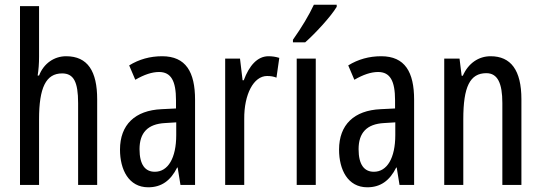

<svg xmlns="http://www.w3.org/2000/svg" viewBox="-20 -786 2299 816"><path d="M146 -545V-760H65V0H146V-279C146 -413 175 -474 244 -474C293 -474 312 -438 312 -348V0H393V-364C393 -483 353 -547 261 -547C211 -547 166 -517 146 -465H140C144 -489 146 -516 146 -545Z M669 -547C618 -547 571 -534 529 -508L555 -447C593 -469 626 -480 656 -480C707 -480 728 -442 728 -360V-325L667 -322C554 -317 490 -256 490 -150C490 -65 527 10 610 10C666 10 705 -18 733 -74H735L747 0H809V-362C809 -480 770 -547 669 -547ZM681 -263 729 -266V-212C729 -114 694 -56 638 -56C597 -56 573 -86 573 -152C573 -222 608 -259 681 -263Z M1121 -547C1074 -547 1039 -507 1016 -445H1011L1000 -537H937V0H1018V-280C1017 -385 1058 -463 1115 -463C1130 -463 1143 -461 1155 -456L1167 -540C1151 -545 1136 -547 1121 -547Z M1411 -757V-766H1314C1293 -721 1263 -671 1225 -617V-606H1277C1318 -642 1386 -715 1411 -757ZM1322 0V-537H1241V0Z M1600 -547C1549 -547 1502 -534 1460 -508L1486 -447C1524 -469 1557 -480 1587 -480C1638 -480 1659 -442 1659 -360V-325L1598 -322C1485 -317 1421 -256 1421 -150C1421 -65 1458 10 1541 10C1597 10 1636 -18 1664 -74H1666L1678 0H1740V-362C1740 -480 1701 -547 1600 -547ZM1612 -263 1660 -266V-212C1660 -114 1625 -56 1569 -56C1528 -56 1504 -86 1504 -152C1504 -222 1539 -259 1612 -263Z M2065 -547C2014 -547 1970 -517 1947 -464H1942L1933 -537H1868V0H1949V-279C1949 -417 1977 -475 2047 -475C2095 -475 2115 -432 2115 -348V0H2196V-364C2196 -488 2151 -547 2065 -547Z"/></svg>

Font: Noto Sans Thai Looped ExtraCondensed
Style: Regular
Weight: 400
Width: 2
Designer: Sasikarn Vongin, Ben Mitchell
Foundry: The Fontpad Ltd
Version: Version 1.001